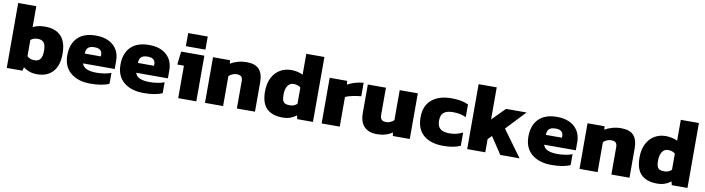

<svg xmlns="http://www.w3.org/2000/svg" viewBox="-28 -1313 7213 1963"><g transform="rotate(10 3578.5 -332.0)"><path d="M217 -37 208 0H45V-674H233V-457Q257 -470 289.5 -477Q322 -484 355 -484Q582 -484 582 -241Q582 -117 523 -53.5Q464 10 361 10Q316 10 281.5 -2Q247 -14 217 -37ZM390 -239Q390 -298 370 -323Q350 -348 307 -348Q261 -348 233 -323V-155Q264 -126 307 -126Q351 -126 370.5 -152.5Q390 -179 390 -239Z M632 -236Q632 -352 697 -418Q762 -484 887 -484Q1002 -484 1068 -425Q1134 -366 1134 -264V-181H805Q817 -144 854.5 -127.5Q892 -111 959 -111Q999 -111 1040.5 -118Q1082 -125 1108 -136V-23Q1038 10 913 10Q785 10 708.5 -53.5Q632 -117 632 -236ZM972 -283V-300Q972 -364 893 -364Q846 -364 825.5 -344Q805 -324 805 -283Z M1184 -236Q1184 -352 1249 -418Q1314 -484 1439 -484Q1554 -484 1620 -425Q1686 -366 1686 -264V-181H1357Q1369 -144 1406.5 -127.5Q1444 -111 1511 -111Q1551 -111 1592.5 -118Q1634 -125 1660 -136V-23Q1590 10 1465 10Q1337 10 1260.5 -53.5Q1184 -117 1184 -236ZM1524 -283V-300Q1524 -364 1445 -364Q1398 -364 1377.5 -344Q1357 -324 1357 -283Z M1810 -673H2013V-537H1810ZM1825 -337H1756L1772 -474H2013V0H1825Z M2103 -474H2279L2284 -438Q2313 -458 2358 -471Q2403 -484 2451 -484Q2540 -484 2581 -440Q2622 -396 2622 -304V0H2434V-285Q2434 -317 2419.5 -331Q2405 -345 2371 -345Q2350 -345 2328 -335.5Q2306 -326 2291 -311V0H2103Z M2687 -222Q2687 -306 2717.5 -365Q2748 -424 2799.5 -454Q2851 -484 2914 -484Q2947 -484 2979.5 -477Q3012 -470 3036 -457V-674H3224V0H3061L3052 -37Q3022 -14 2987.5 -2Q2953 10 2908 10Q2802 10 2744.5 -45Q2687 -100 2687 -222ZM3036 -155V-323Q3008 -348 2962 -348Q2924 -348 2901.5 -314.5Q2879 -281 2879 -221Q2879 -182 2887.5 -161.5Q2896 -141 2913.5 -133.5Q2931 -126 2962 -126Q3005 -126 3036 -155Z M3314 -474H3495L3500 -436Q3531 -454 3575.5 -467.5Q3620 -481 3665 -484V-344Q3623 -341 3576 -331Q3529 -321 3502 -308V0H3314Z M3710 -175V-474H3898V-190Q3898 -158 3913.5 -143Q3929 -128 3961 -128Q3983 -128 4005 -138Q4027 -148 4041 -163V-474H4229V0H4053L4048 -36Q3983 10 3887 10Q3803 10 3756.5 -37.5Q3710 -85 3710 -175Z M4579 -484Q4633 -484 4674.5 -476.5Q4716 -469 4754 -451V-319Q4695 -347 4620 -347Q4554 -347 4522.5 -322Q4491 -297 4491 -237Q4491 -179 4522 -153Q4553 -127 4620 -127Q4691 -127 4755 -160V-22Q4684 10 4578 10Q4446 10 4372.5 -52.5Q4299 -115 4299 -237Q4299 -359 4374 -421.5Q4449 -484 4579 -484Z M4825 -674H5013V-341L5145 -474H5358L5169 -274L5369 0H5169L5052 -176L5013 -137V0H4825Z M5419 -236Q5419 -352 5484 -418Q5549 -484 5674 -484Q5789 -484 5855 -425Q5921 -366 5921 -264V-181H5592Q5604 -144 5641.5 -127.5Q5679 -111 5746 -111Q5786 -111 5827.5 -118Q5869 -125 5895 -136V-23Q5825 10 5700 10Q5572 10 5495.5 -53.5Q5419 -117 5419 -236ZM5759 -283V-300Q5759 -364 5680 -364Q5633 -364 5612.5 -344Q5592 -324 5592 -283Z M5991 -474H6167L6172 -438Q6201 -458 6246 -471Q6291 -484 6339 -484Q6428 -484 6469 -440Q6510 -396 6510 -304V0H6322V-285Q6322 -317 6307.5 -331Q6293 -345 6259 -345Q6238 -345 6216 -335.5Q6194 -326 6179 -311V0H5991Z M6575 -222Q6575 -306 6605.5 -365Q6636 -424 6687.5 -454Q6739 -484 6802 -484Q6835 -484 6867.5 -477Q6900 -470 6924 -457V-674H7112V0H6949L6940 -37Q6910 -14 6875.5 -2Q6841 10 6796 10Q6690 10 6632.5 -45Q6575 -100 6575 -222ZM6924 -155V-323Q6896 -348 6850 -348Q6812 -348 6789.5 -314.5Q6767 -281 6767 -221Q6767 -182 6775.5 -161.5Q6784 -141 6801.5 -133.5Q6819 -126 6850 -126Q6893 -126 6924 -155Z"/></g></svg>

Font: Kanit Bold
Style: Regular
Weight: 700
Designer: Katatrad Team
Foundry: CadsonDemak
Version: Version 1.000